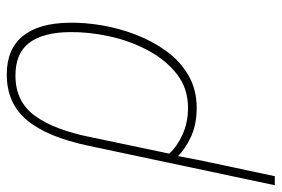

<svg xmlns="http://www.w3.org/2000/svg" viewBox="-176 -428 812 553"><g transform="rotate(-90 229.5 -151.0)"><path d="M87 -303Q112 -421 160.5 -479Q209 -537 292 -537Q365 -537 402.5 -491Q440 -445 441 -357Q442 -313 433.5 -263Q425 -213 406.5 -165Q388 -117 359 -77Q330 -37 289 -13.5Q248 10 196 10Q148 10 112.5 -6.5Q77 -23 57 -44Q52 -19 48 3Q44 25 39 47L-1 235H-27ZM196 -15Q252 -15 293 -47Q334 -79 361.5 -130.5Q389 -182 402 -242Q415 -302 414 -357Q413 -433 383 -472.5Q353 -512 289 -512Q214 -512 173 -456Q132 -400 111 -293L64 -69Q85 -46 119.5 -30.5Q154 -15 196 -15Z"/></g></svg>

Font: Noto Sans SemiCondensed Thin
Style: Italic
Weight: 100
Width: 4
Italic angle: -12°
Designer: Monotype Design Team
Foundry: Monotype Imaging Inc.
Version: Version 2.013; ttfautohint (v1.8.4.7-5d5b)